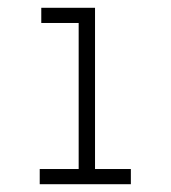

<svg xmlns="http://www.w3.org/2000/svg" viewBox="-20 -473 440 493"><path d="M82 0V-39H182V-414H86V-453H224V-39H316V0Z"/></svg>

Font: Inconsolata Condensed Light
Style: Regular
Weight: 300
Width: 3
Monospace: yes
Designer: Raph Levien, Cyreal, Brenton Simpson
Foundry: Raph Levien, Cyreal, Google
Version: Version 3.001; ttfautohint (v1.8.2.53-6de2)